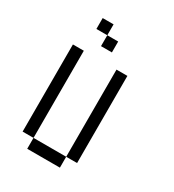

<svg xmlns="http://www.w3.org/2000/svg" viewBox="-181 -852 863 954"><g transform="rotate(30 250.0 -375.0)"><path d="M312.5 -562.5H375V-62.5H312.5ZM125 -62.5H312.5V0H125ZM62.5 -562.5H125V-62.5H62.5ZM125 -750H187.5V-687.5H125ZM187.5 -687.5H250V-625H187.5Z"/></g></svg>

Font: Pixel Operator Mono
Style: Regular
Weight: 400
Monospace: yes
Designer: Jayvee Enaguas (HarvettFox96)
Version: 2016.04.25